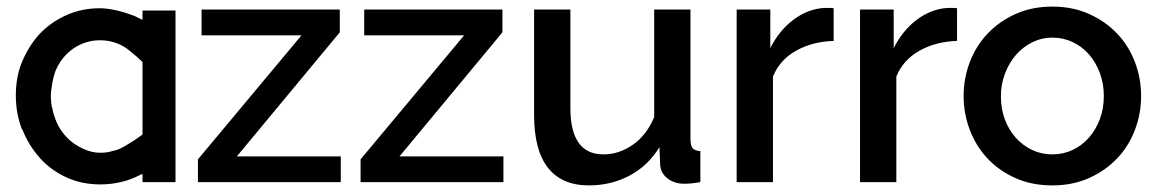

<svg xmlns="http://www.w3.org/2000/svg" viewBox="-20 -552 3511 582"><path d="M285 7Q228 7 182 -14Q134 -36 101 -73Q67 -111 48 -159H47Q28 -207 28 -262Q28 -320 47 -365Q69 -416 100 -449Q134 -485 181 -506Q228 -527 282 -527Q325 -527 384 -505Q392 -502 399 -498L412 -492V-520H512V0H412V-25L399 -19Q377 -8 354 -2Q320 7 285 7ZM138 -222 139 -221Q143 -202 151 -183Q163 -155 185 -133Q204 -114 232 -101Q258 -89 283 -89Q285 -89 287 -89Q304 -89 324 -95H325Q342 -99 360 -110Q389 -127 409 -142L412 -145V-363L410 -366Q392 -383 372 -399Q356 -412 339 -419Q313 -430 283 -430Q254 -430 228 -419Q202 -408 182 -388Q161 -367 149 -339Q140 -317 135 -276Q134 -267 134 -259Q135 -238 137 -228V-227L139 -225V-222Z M580 -69 894 -445H591V-523H1010V-454L698 -78H1013V0H580Z M1073 -69 1387 -445H1084V-523H1503V-454L1191 -78H1506V0H1073Z M1765 10Q1683 10 1641 -43.5Q1599 -97 1599 -203V-523H1709V-225Q1709 -84 1809 -84Q1856 -84 1898 -113Q1940 -142 1963 -197V-523H2073V-130Q2073 -111 2079.5 -103Q2086 -95 2103 -94V0Q2086 3 2075 4Q2064 5 2054 5Q2024 5 2003 -11.5Q1982 -28 1981 -54L1979 -106Q1944 -49 1888 -19.5Q1832 10 1765 10Z M2507 -428Q2443 -426 2393.5 -398.5Q2344 -371 2323 -320V0H2213V-523H2315V-406Q2342 -460 2385.5 -492.5Q2429 -525 2479 -528Q2489 -528 2495.5 -528Q2502 -528 2507 -527Z M2881 -428Q2817 -426 2767.5 -398.5Q2718 -371 2697 -320V0H2587V-523H2689V-406Q2716 -460 2759.5 -492.5Q2803 -525 2853 -528Q2863 -528 2869.5 -528Q2876 -528 2881 -527Z M3170 10Q3108 10 3058.5 -12Q3009 -34 2974 -71Q2939 -108 2920 -157.5Q2901 -207 2901 -261Q2901 -315 2920 -364.5Q2939 -414 2974.5 -451Q3010 -488 3059.5 -510Q3109 -532 3170 -532Q3231 -532 3280.5 -510Q3330 -488 3365.5 -451Q3401 -414 3420 -364.5Q3439 -315 3439 -261Q3439 -207 3420 -157.5Q3401 -108 3365.5 -71Q3330 -34 3280.5 -12Q3231 10 3170 10ZM3014 -260Q3014 -222 3026 -190Q3038 -158 3059 -134.5Q3080 -111 3108.5 -97.5Q3137 -84 3170 -84Q3203 -84 3231.5 -97.5Q3260 -111 3281 -135Q3302 -159 3314 -191Q3326 -223 3326 -261Q3326 -298 3314 -330.5Q3302 -363 3281 -387Q3260 -411 3231.5 -424.5Q3203 -438 3170 -438Q3138 -438 3109.5 -424Q3081 -410 3060 -386Q3039 -362 3026.5 -329.5Q3014 -297 3014 -260Z"/></svg>

Font: Oxford Sans SemiBold
Style: Regular
Weight: 600
Designer: Matt McInerney, Pablo Impallari, Rodrigo Fuenzalida
Foundry: Matt McInerney, Pablo Impallari, Rodrigo Fuenzalida
Version: Version 3.000g; ttfautohint (v1.5) -l 8 -r 28 -G 28 -x 14 -D